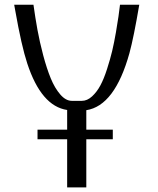

<svg xmlns="http://www.w3.org/2000/svg" viewBox="-20 -812 686 832"><path d="M583.5 -791.5Q559.6 -650.4 541 -582Q477.5 -353.5 354 -334.5V-250H468.8V-208.5H354V0H271V-208.5H142.6V-250H271V-335.4Q158.7 -352.1 98.1 -537.1Q73.2 -612.3 45.9 -767.1Q43 -783.7 41.5 -791.5H125Q132.8 -735.4 142.3 -682.9Q151.9 -630.4 167.2 -572.5Q182.6 -514.6 200 -472.4Q217.3 -430.2 241.2 -402.6Q265.1 -375 291.5 -375H334.5Q357.9 -375 378.9 -394.3Q399.9 -413.6 415 -441.9Q430.2 -470.2 443.8 -512.7Q457.5 -555.2 466.1 -591.1Q474.6 -627 482.4 -672.1Q490.2 -717.3 493.4 -740.7Q496.6 -764.2 500 -791.5Z"/></svg>

Font: Gputeks
Style: Regular
Weight: 500
Version: Version 0.9